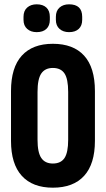

<svg xmlns="http://www.w3.org/2000/svg" viewBox="-20 -864 491 890"><path d="M225 6Q131 6 81 -49Q31 -104 31 -211V-442Q31 -551 81 -606Q131 -661 225 -661Q320 -661 370 -606Q420 -551 420 -442V-211Q420 -104 370 -49Q320 6 225 6ZM225 -106Q262 -106 279 -131.5Q296 -157 296 -216V-438Q296 -498 279 -523.5Q262 -549 225 -549Q189 -549 171.5 -523.5Q154 -498 154 -438V-216Q154 -157 171.5 -131.5Q189 -106 225 -106ZM150 -715Q123 -715 106 -730Q89 -745 89 -772V-786Q89 -814 106 -829Q123 -844 150 -844Q179 -844 195 -829Q211 -814 211 -786V-772Q211 -745 195 -730Q179 -715 150 -715ZM300 -715Q273 -715 256 -730Q239 -745 239 -772V-786Q239 -814 256 -829Q273 -844 300 -844Q361 -844 361 -786V-772Q361 -745 345 -730Q329 -715 300 -715Z"/></svg>

Font: Sofia Sans Extra Condensed ExtraBold
Style: Regular
Weight: 800
Designer: Botio Nikoltchev, Ani Petrova
Foundry: lettersoup
Version: Version 4.101; ttfautohint (v1.8.4.7-5d5b)